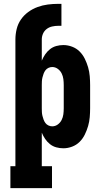

<svg xmlns="http://www.w3.org/2000/svg" viewBox="-20 -762 540 997"><path d="M34 215V101H60V-557Q60 -584 66.5 -611Q73 -638 88.5 -660.5Q104 -683 126.5 -699.5Q149 -716 175 -725.5Q201 -735 228 -738.5Q255 -742 282 -742H299V-628H282Q267 -628 251 -624.5Q235 -621 222.5 -611.5Q210 -602 203.5 -587.5Q197 -573 197 -557V-447Q204 -464 214.5 -479.5Q225 -495 239.5 -506.5Q254 -518 272 -523Q290 -528 309 -528Q332 -528 354.5 -519.5Q377 -511 393.5 -494.5Q410 -478 420.5 -456.5Q431 -435 437.5 -412.5Q444 -390 446 -366.5Q448 -343 448 -320V-200Q448 -177 446 -153.5Q444 -130 437.5 -107.5Q431 -85 420.5 -63.5Q410 -42 393.5 -25.5Q377 -9 354.5 -0.5Q332 8 309 8Q290 8 272 3Q254 -2 239.5 -13.5Q225 -25 214.5 -40.5Q204 -56 197 -73V101H250V215ZM251 -106Q267 -106 280 -115.5Q293 -125 300 -139Q307 -153 309 -168.5Q311 -184 311 -200V-320Q311 -336 309 -351.5Q307 -367 300 -381Q293 -395 280 -404.5Q267 -414 251 -414Q241 -414 231.5 -409.5Q222 -405 216 -397Q210 -389 206.5 -379.5Q203 -370 200.5 -360Q198 -350 197.5 -340Q197 -330 197 -320V-200Q197 -190 197.5 -180Q198 -170 200.5 -160Q203 -150 206.5 -140.5Q210 -131 216 -123Q222 -115 231.5 -110.5Q241 -106 251 -106Z"/></svg>

Font: Iosevka Curly Slab Heavy
Style: Regular
Weight: 900
Monospace: yes
Designer: Belleve Invis
Foundry: Belleve Invis
Version: Version 22.1.2; ttfautohint (v1.8.4)